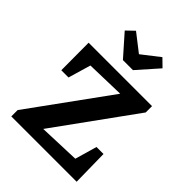

<svg xmlns="http://www.w3.org/2000/svg" viewBox="-257 -1067 1203 1203"><g transform="rotate(45 344.5 -466.0)"><path d="M60 0V-56L442 -583L185 -576L141 -426H77L76 -669H638V-613L257 -86L531 -96L573 -242H635L639 0ZM305 -744 182 -883 233 -932 350 -841 467 -932 517 -883 394 -744Z"/></g></svg>

Font: Piazzolla Thin ExtraBold
Style: Regular
Weight: 800
Version: Version 2.005